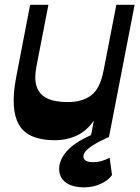

<svg xmlns="http://www.w3.org/2000/svg" viewBox="-20 -574 588 805"><path d="M211.3 14Q97.5 14 59.9 -50.4Q22.3 -114.7 47.3 -247.5L106.3 -554H183L132.7 -295Q122.7 -244 133.7 -210.9Q144.7 -177.7 177.4 -161.9Q210 -146 263.7 -146Q324.5 -146 362 -174Q399.5 -202 413.8 -276.5L412.5 -173.5Q399 -101 367.8 -60.3Q336.5 -19.5 295.6 -2.8Q254.8 14 211.3 14ZM360.3 0 467.8 -554H544.5L437 0ZM333 211.5Q283.5 211.5 255.8 191Q228 170.5 228 134.3Q228 93.3 265.5 54Q303 14.8 391.3 -20L437 0Q392 20.5 369 35.5Q346 50.5 337.9 61.4Q329.7 72.3 329.7 81.8Q329.7 93.5 340.2 99.8Q350.7 106 370.5 106Q388.2 106 405.2 101.3Q422.2 96.5 439.7 87.3L449.7 160Q434 182.3 402.1 196.9Q370.2 211.5 333 211.5Z"/></svg>

Font: Savate ExtraLight
Style: Italic
Weight: 200
Italic angle: -11°
Designer: Max Esnée
Foundry: Plomb Type
Version: Version 2.000